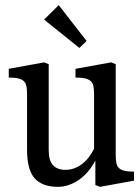

<svg xmlns="http://www.w3.org/2000/svg" viewBox="-20 -712 540 745"><path d="M500 -46V-11L368 13L350 6V-89Q324 -40 285 -13.5Q246 13 205 13Q145 13 115 -19.5Q85 -52 85 -131V-344Q85 -371 80.5 -384.5Q76 -398 61 -404.5Q46 -411 14 -411V-445L151 -470L169 -463V-130Q169 -88 186 -70.5Q203 -53 234 -53Q268 -53 297 -74.5Q326 -96 345 -135V-344Q345 -371 340.5 -384.5Q336 -398 320.5 -404.5Q305 -411 273 -411V-445L411 -470L429 -463V-113Q429 -86 433.5 -72.5Q438 -59 453 -52.5Q468 -46 500 -46ZM316 -553 288 -526 151 -636 208 -692Z"/></svg>

Font: Gupter Medium
Style: Regular
Weight: 500
Designer: Octavio Pardo
Version: Version 1.000